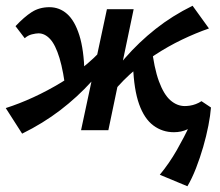

<svg xmlns="http://www.w3.org/2000/svg" viewBox="-27 -453 766 668"><path d="M50 12 -7 -77Q40 -92 89 -114.5Q138 -137 186 -166Q234 -195 277 -231.5Q320 -268 354 -311L386 -289Q342 -225 292 -170Q242 -115 182.5 -69.5Q123 -24 50 12ZM203 -127Q194 -205 180 -251Q166 -297 147.5 -317Q129 -337 107 -337Q98 -337 84 -333.5Q70 -330 59 -320L27 -362Q57 -394 83.5 -411Q110 -428 145 -428Q180 -428 206.5 -404.5Q233 -381 249 -330.5Q265 -280 267 -198ZM255 0 345 -421H438L350 0ZM349 -110 317 -132Q360 -196 408 -251Q456 -306 514 -352Q572 -398 643 -433L700 -354Q654 -338 606 -315Q558 -292 511.5 -261.5Q465 -231 423.5 -193Q382 -155 349 -110ZM578 7Q538 7 506.5 -16.5Q475 -40 457 -90.5Q439 -141 436 -223L500 -294Q509 -216 526 -170Q543 -124 566 -104Q589 -84 616 -84Q624 -84 634 -85.5Q644 -87 654.5 -91Q665 -95 674 -101L707 -79Q686 -52 666 -32.5Q646 -13 625 -3Q604 7 578 7ZM625 195 529 155Q562 115 588 69.5Q614 24 633.5 -18Q653 -60 664 -91L707 -79Q705 -52 698 -16Q691 20 680 58Q669 96 655 132Q641 168 625 195Z"/></svg>

Font: Ysabeau Office
Style: Bold Italic
Weight: 700
Italic angle: -12°
Designer: Christian Thalmann (Catharsis Fonts)
Version: Version 2.001;gftools[0.9.30]; featfreeze: tnum,lnum,ss02